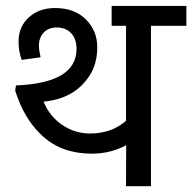

<svg xmlns="http://www.w3.org/2000/svg" viewBox="-20 -645 665 665"><path d="M417 -142.1Q362.8 -112.8 299.1 -112.8Q235.4 -112.8 186.3 -134.8Q137.2 -156.7 96.7 -206.5Q56.2 -256.3 32.7 -331.1L35.2 -349.1Q245.1 -357.4 245.1 -475.6Q245.1 -510.7 226.1 -530.3Q207 -549.8 177.2 -549.8Q147.5 -549.8 131.1 -532Q114.7 -514.2 114.7 -485.4Q114.7 -472.7 120.6 -446.8L55.2 -437.5Q43.5 -468.8 44.4 -506.3Q45.9 -554.7 81.1 -585.9Q116.2 -617.2 170.9 -617.2Q237.8 -617.2 277.3 -577.9Q316.9 -538.6 316.9 -481.4Q316.9 -424.3 290 -382.8Q238.8 -303.2 130.9 -293Q151.9 -241.7 195.8 -212.2Q239.7 -182.6 291.5 -182.6Q366.2 -182.6 416.5 -226.6V-555.7H366.7V-624.5H625.5V-555.7H502.9V0H416.5Z"/></svg>

Font: Yantramanav
Style: Regular
Weight: 400
Version: Version 1.001;PS 1.0;hotconv 1.0.72;makeotf.lib2.5.5900; ttf